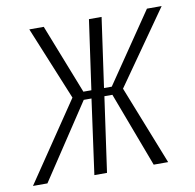

<svg xmlns="http://www.w3.org/2000/svg" viewBox="-96 -662 743 733"><g transform="rotate(-10 275.5 -295.5)"><path d="M-26 0 181 -306 64 -591H120L226 -321H257L295 -590H344L306 -321H336L520 -591H577L377 -306L498 0H442L333 -290H302L261 0H212L252 -290H222L30 0Z"/></g></svg>

Font: Alumni Sans Light
Style: Italic
Weight: 300
Italic angle: -8°
Version: Version 1.016